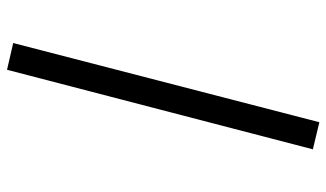

<svg xmlns="http://www.w3.org/2000/svg" viewBox="-216 -632 951 560"><g transform="rotate(-90 260.0 -351.5)"><path d="M105 85 184 104 415 -789 337 -807Z"/></g></svg>

Font: Fira Sans
Style: Regular
Weight: 400
Designer: Carrois Corporate & Edenspiekermann AG
Foundry: Carrois Corporate GbR & Edenspiekermann AG
Version: Version 4.203